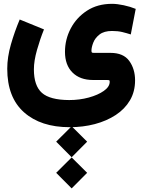

<svg xmlns="http://www.w3.org/2000/svg" viewBox="-20 -434 761 1023"><path d="M279.3 320.8 361.8 238.8 444.3 320.8 361.8 403.8ZM279.3 486.8 361.8 404.8 444.3 486.8 361.8 569.8ZM214.4 -277.3Q193.4 -225.6 177 -167.5Q160.6 -109.4 160.6 -64.5Q160.6 22.9 203.4 60.8Q246.1 98.6 348.6 99.1Q403.8 99.1 452.9 85.7Q502 72.3 533.2 50.3Q564.5 28.3 564.5 2Q564.5 -4.9 562.3 -6.3Q560.1 -7.8 545.9 -7.8H475.6Q406.2 -7.8 366.2 -47.6Q326.2 -87.4 326.2 -157.7Q326.2 -223.6 356.7 -282Q387.2 -340.3 443.4 -377Q499.5 -413.6 577.1 -413.6Q604 -413.6 639.4 -406Q674.8 -398.4 703.1 -386.7L676.8 -250.5Q655.8 -257.3 631.8 -263.2Q607.9 -269 577.1 -269Q534.2 -269 510.3 -250.2Q486.3 -231.4 476.8 -206.5Q467.3 -181.6 467.3 -164.1Q467.3 -156.2 469.7 -154.3Q472.2 -152.3 480.5 -152.3H568.4Q637.7 -152.3 668.7 -109.4Q699.7 -66.4 699.7 -5.9Q699.7 54.2 672.4 100.6Q645 147 596.7 178.7Q548.3 210.4 485.4 227.1Q422.4 243.7 351.1 243.7Q197.3 243.7 107.9 164.3Q18.6 85 18.6 -67.9Q18.6 -129.4 38.1 -197.3Q57.6 -265.1 85 -330.1Z"/></svg>

Font: Vazir Black WOL
Style: Black-WOL
Weight: 900
Designer: Saber Rastikerdar
Foundry: Saber Rastikerdar
Version: Version 30.0.0